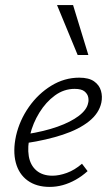

<svg xmlns="http://www.w3.org/2000/svg" viewBox="-20 -726 432 754"><path d="M175 8Q123 8 88.5 -17Q54 -42 42 -87.5Q30 -133 43 -193Q57 -254 93.5 -306Q130 -358 181.5 -389.5Q233 -421 291 -421Q329 -421 349.5 -406.5Q370 -392 376.5 -369.5Q383 -347 378 -323Q369 -281 329.5 -249.5Q290 -218 226.5 -197Q163 -176 83 -164L84 -199Q154 -210 206 -228.5Q258 -247 289.5 -271Q321 -295 326 -321Q329 -331 326.5 -344Q324 -357 312 -367Q300 -377 273 -377Q231 -377 195.5 -351Q160 -325 134.5 -283.5Q109 -242 98 -196Q87 -149 93 -113Q99 -77 123 -56.5Q147 -36 186 -36Q212 -36 242.5 -47Q273 -58 302 -83L324 -54Q302 -34 277 -20Q252 -6 226.5 1Q201 8 175 8ZM285 -510 204 -706H267L327 -510Z"/></svg>

Font: Ysabeau Infant Light
Style: Italic
Weight: 300
Italic angle: -12°
Designer: Christian Thalmann (Catharsis Fonts)
Version: Version 2.001;gftools[0.9.30]; featfreeze: ss01,ss02,lnum